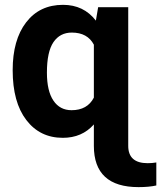

<svg xmlns="http://www.w3.org/2000/svg" viewBox="-20 -558 664 791"><path d="M32.2 -269Q32.2 -393.6 87.6 -465.8Q143.1 -538.1 239.7 -538.1Q324.7 -538.1 375 -473.1L384.3 -528.3H508.3V43Q508.3 114.3 588.4 114.3Q606.4 114.3 624 111.3V206.1Q593.8 212.9 550.8 212.9Q366.7 212.9 366.7 43V-45.4Q317.9 9.8 238.8 9.8Q144.5 9.8 88.4 -63.5Q32.2 -136.7 32.2 -269ZM173.3 -258.8Q173.3 -183.1 200 -143.6Q226.6 -104 274.9 -104Q339.8 -104 366.7 -155.8V-374Q340.3 -423.8 275.9 -423.8Q227.1 -423.8 200.2 -384.3Q173.3 -344.7 173.3 -258.8Z"/></svg>

Font: Roboto
Style: Bold
Weight: 700
Designer: Google
Version: Version 2.134; 2016; ttfautohint (v1.6)